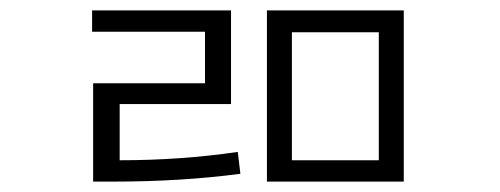

<svg xmlns="http://www.w3.org/2000/svg" viewBox="-20 -752 960 369"><path d="M210 -552V-444Q327 -444 437 -460L442 -418Q328 -403 199 -403H159V-592H374V-691H157V-732H424V-552ZM708 -444V-690H541V-444ZM493 -732H756V-403H493Z"/></svg>

Font: Noto Sans Korean Light
Style: Regular
Weight: 300
Designer: Ryoko NISHIZUKA  (kana & ideographs); Paul D. Hunt (Latin, Greek & Cyrillic); Wenlong ZHANG  (bopomofo); Sandoll Communi
Foundry: Adobe Systems Incorporated
Version: Version 1.000;PS 1;hotconv 1.0.78;makeotf.lib2.5.61930